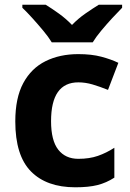

<svg xmlns="http://www.w3.org/2000/svg" viewBox="-20 -786 554 816"><path d="M300 10Q178 10 111.5 -57.5Q45 -125 45 -270Q45 -370 79 -433Q113 -496 173.5 -526Q234 -556 313 -556Q369 -556 410.5 -545Q452 -534 483 -519L439 -404Q404 -418 373.5 -427Q343 -436 313 -436Q197 -436 197 -271Q197 -189 227.5 -150Q258 -111 313 -111Q360 -111 396 -123.5Q432 -136 466 -158V-31Q432 -9 394.5 0.5Q357 10 300 10ZM200 -606Q186 -629 163.5 -656Q141 -683 117.5 -709Q94 -735 75 -753V-766H174Q200 -750 230 -728.5Q260 -707 286 -680Q312 -707 343 -728.5Q374 -750 400 -766H499V-753Q481 -735 457 -709Q433 -683 410.5 -656Q388 -629 374 -606Z"/></svg>

Font: Noto Sans Kayah Li
Style: Bold
Weight: 700
Designer: Monotype Design Team, Sérgio Martins
Foundry: Monotype Imaging Inc.
Version: Version 2.002; ttfautohint (v1.8.4.7-5d5b)